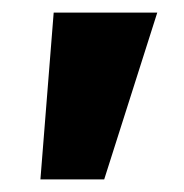

<svg xmlns="http://www.w3.org/2000/svg" viewBox="-20 -720 292 304"><path d="M44 -436 65 -700H229L145 -436Z"/></svg>

Font: Lexend
Style: Bold
Weight: 700
Designer: Bonnie Shaver-Troup, Thomas Jockin
Foundry: Lexend
Version: Version 1.007; ttfautohint (v1.8.3)